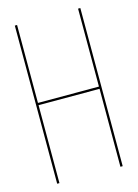

<svg xmlns="http://www.w3.org/2000/svg" viewBox="-109 -760 588 821"><g transform="rotate(-15 185.0 -350.0)"><path d="M320 -345H50V0H40V-700H50V-355H320V-700H330V0H320Z"/></g></svg>

Font: Bebas Neue Thin
Style: Regular
Weight: 200
Designer: Ryoichi Tsunekawa
Foundry: Ryoichi Tsunekawa
Version: Version 1.003;PS 001.003;hotconv 1.0.70;makeotf.lib2.5.58329